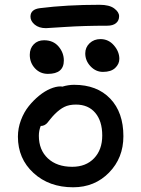

<svg xmlns="http://www.w3.org/2000/svg" viewBox="-20 -814 593 806"><path d="M172.9 -695.8Q143.6 -695.8 125.7 -710.7Q107.9 -725.6 107.9 -744.1Q107.9 -774.9 147.9 -779.8Q259.8 -793.9 397.9 -793.9Q439 -793.9 459.5 -778.6Q480 -763.2 480 -746.1Q480 -727.5 467 -716.8Q454.1 -706.1 430.2 -706.1Q333.5 -706.1 254.4 -700.9Q175.3 -695.8 172.9 -695.8ZM412.1 -512.2Q382.3 -512.2 360.1 -535.6Q337.9 -559.1 337.9 -589.8Q337.9 -615.2 356.2 -632.6Q374.5 -649.9 401.9 -649.9Q435.5 -649.9 458.3 -623.5Q481 -597.2 481 -566.9Q481 -545.4 463.6 -528.8Q446.3 -512.2 412.1 -512.2ZM181.2 -503.9Q148.4 -503.9 126.7 -527.3Q105 -550.8 105 -584Q105 -610.8 121.6 -627.9Q138.2 -645 165 -645Q203.6 -645 225.8 -618.9Q248 -592.8 248 -560.1Q248 -503.9 181.2 -503.9ZM287.1 -27.8Q186 -27.8 120.6 -87.9Q55.2 -147.9 55.2 -240.2Q55.2 -275.9 67.9 -309.6Q80.6 -343.3 100.6 -368.2Q120.6 -393.1 144.3 -412.4Q168 -431.6 191.4 -441.4Q214.8 -451.2 232.9 -451.2Q239.3 -451.2 241.2 -450.2Q267.1 -458 291 -458Q387.2 -458 442.6 -400.1Q498 -342.3 498 -242.2Q498 -150.9 437.7 -89.4Q377.4 -27.8 287.1 -27.8ZM143.1 -244.1Q143.1 -184.6 180.9 -149.2Q218.8 -113.8 283.2 -113.8Q340.8 -113.8 375 -149.7Q409.2 -185.5 409.2 -245.1Q409.2 -305.7 379.9 -340.3Q350.6 -375 298.8 -375Q270 -375 250.2 -365.2Q230.5 -355.5 210 -335Q201.2 -326.2 192.1 -314.9Q183.1 -303.7 178.7 -298.3Q174.3 -293 167.2 -289.1Q160.2 -285.2 150.9 -285.2Q143.1 -265.6 143.1 -244.1Z"/></svg>

Font: Shantell Sans Irregular
Style: Regular
Weight: 400
Designer: Stephen Nixon, Anya Danilova, Shantell Martin
Foundry: Arrow Type
Version: Version 1.006;[9816181b4]